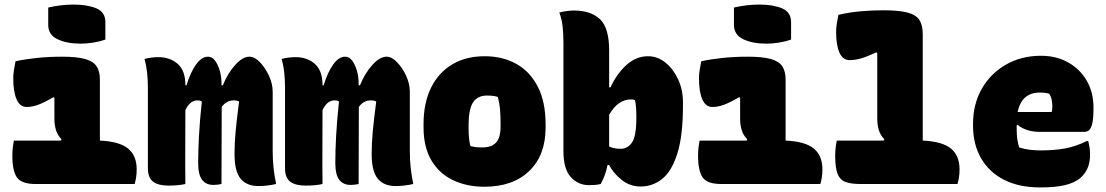

<svg xmlns="http://www.w3.org/2000/svg" viewBox="-20 -805 4840 840"><path d="M41 -190H247L249 -196Q232 -213 225 -235.5Q218 -258 218 -286V-377L214 -380Q171 -355 145.5 -346Q120 -337 97 -337Q67 -337 52.5 -370.5Q38 -404 38 -462Q38 -480 41 -499Q44 -518 48 -537Q89 -546 141 -551.5Q193 -557 252 -557Q316 -557 352 -547Q388 -537 402.5 -515Q417 -493 417 -458V-190Q503 -186 540.5 -155Q578 -124 578 -64Q578 -45 575.5 -29Q573 -13 569 0H135Q74 0 54 -29Q34 -58 34 -123Q34 -158 41 -190ZM191 -772Q246 -785 303 -785Q362 -785 401.5 -768.5Q441 -752 441 -708V-632Q416 -623 387.5 -618.5Q359 -614 333 -614Q272 -614 231.5 -633.5Q191 -653 191 -696Z M791 0Q762 7 717 7Q673 7 650 -10Q627 -27 627 -69V-419Q627 -457 623.5 -488.5Q620 -520 612 -547Q642 -555 673 -555Q724 -555 757.5 -525.5Q791 -496 791 -433V-432H796Q813 -488 837.5 -522.5Q862 -557 890 -557Q908 -557 921 -539.5Q934 -522 941.5 -495.5Q949 -469 949 -442Q949 -437 949 -432H955Q977 -486 1009.5 -521.5Q1042 -557 1071 -557Q1094 -557 1117.5 -532.5Q1141 -508 1157 -473Q1173 -438 1173 -404V-146Q1173 -103 1177 -68.5Q1181 -34 1188 0Q1148 9 1111 9Q1059 9 1032.5 -23.5Q1006 -56 1006 -131Q1006 -178 1011 -231.5Q1016 -285 1026 -361Q1016 -366 1004 -366Q970 -366 950 -337Q950 -168 949 0Q933 4 913 4Q882 4 864.5 -18Q847 -40 847 -92Q847 -145 850.5 -210.5Q854 -276 863 -361Q855 -366 844 -366Q811 -366 791 -323Q791 -242 790.5 -161.5Q790 -81 791 0Z M1391 0Q1362 7 1317 7Q1273 7 1250 -10Q1227 -27 1227 -69V-419Q1227 -457 1223.5 -488.5Q1220 -520 1212 -547Q1242 -555 1273 -555Q1324 -555 1357.5 -525.5Q1391 -496 1391 -433V-432H1396Q1413 -488 1437.5 -522.5Q1462 -557 1490 -557Q1508 -557 1521 -539.5Q1534 -522 1541.5 -495.5Q1549 -469 1549 -442Q1549 -437 1549 -432H1555Q1577 -486 1609.5 -521.5Q1642 -557 1671 -557Q1694 -557 1717.5 -532.5Q1741 -508 1757 -473Q1773 -438 1773 -404V-146Q1773 -103 1777 -68.5Q1781 -34 1788 0Q1748 9 1711 9Q1659 9 1632.5 -23.5Q1606 -56 1606 -131Q1606 -178 1611 -231.5Q1616 -285 1626 -361Q1616 -366 1604 -366Q1570 -366 1550 -337Q1550 -168 1549 0Q1533 4 1513 4Q1482 4 1464.5 -18Q1447 -40 1447 -92Q1447 -145 1450.5 -210.5Q1454 -276 1463 -361Q1455 -366 1444 -366Q1411 -366 1391 -323Q1391 -242 1390.5 -161.5Q1390 -81 1391 0Z M2101 -559Q2178 -559 2238 -526Q2298 -493 2332.5 -426.5Q2367 -360 2367 -261V-247Q2367 -126 2295.5 -57Q2224 12 2099 12Q2022 12 1961.5 -17Q1901 -46 1867 -104Q1833 -162 1833 -248V-262Q1833 -354 1865.5 -420.5Q1898 -487 1958 -523Q2018 -559 2101 -559ZM2111 -387Q2069 -387 2049.5 -357Q2030 -327 2030 -257V-246Q2030 -221 2032 -201Q2034 -181 2038 -166Q2049 -163 2060.5 -161.5Q2072 -160 2090 -160Q2131 -160 2150.5 -181.5Q2170 -203 2170 -252V-263Q2170 -301 2167.5 -328.5Q2165 -356 2158 -381Q2139 -387 2111 -387Z M2608 0Q2597 3 2583.5 4Q2570 5 2556 5Q2510 5 2477.5 -30Q2445 -65 2445 -145V-620Q2445 -655 2441.5 -688.5Q2438 -722 2427 -750Q2440 -754 2458.5 -756.5Q2477 -759 2490 -759Q2565 -759 2605 -721Q2645 -683 2645 -584V-423H2651Q2678 -482 2720.5 -520.5Q2763 -559 2815 -559Q2857 -559 2891.5 -531Q2926 -503 2947 -457.5Q2968 -412 2968 -357V-345Q2968 -210 2943 -132Q2918 -54 2876 -21.5Q2834 11 2783 11Q2735 11 2698.5 -19Q2662 -49 2645 -83H2638Q2629 -37 2608 0ZM2739 -370Q2714 -370 2690 -354.5Q2666 -339 2645 -303V-164Q2656 -159 2668.5 -156.5Q2681 -154 2695 -154Q2726 -154 2745 -181.5Q2764 -209 2764 -289V-297Q2764 -342 2758 -367Q2754 -369 2749 -369.5Q2744 -370 2739 -370Z M3041 -190H3247L3249 -196Q3232 -213 3225 -235.5Q3218 -258 3218 -286V-377L3214 -380Q3171 -355 3145.5 -346Q3120 -337 3097 -337Q3067 -337 3052.5 -370.5Q3038 -404 3038 -462Q3038 -480 3041 -499Q3044 -518 3048 -537Q3089 -546 3141 -551.5Q3193 -557 3252 -557Q3316 -557 3352 -547Q3388 -537 3402.5 -515Q3417 -493 3417 -458V-190Q3503 -186 3540.5 -155Q3578 -124 3578 -64Q3578 -45 3575.5 -29Q3573 -13 3569 0H3135Q3074 0 3054 -29Q3034 -58 3034 -123Q3034 -158 3041 -190ZM3191 -772Q3246 -785 3303 -785Q3362 -785 3401.5 -768.5Q3441 -752 3441 -708V-632Q3416 -623 3387.5 -618.5Q3359 -614 3333 -614Q3272 -614 3231.5 -633.5Q3191 -653 3191 -696Z M3641 -190H3846L3849 -196Q3832 -213 3825 -235.5Q3818 -258 3818 -286V-573L3814 -576Q3771 -556 3745.5 -549Q3720 -542 3697 -542Q3667 -542 3652.5 -575Q3638 -608 3638 -665Q3638 -683 3641 -702Q3644 -721 3648 -740Q3694 -751 3744.5 -755.5Q3795 -760 3843 -760Q3913 -760 3950.5 -750Q3988 -740 4002.5 -717.5Q4017 -695 4017 -656V-190Q4103 -186 4140.5 -155Q4178 -124 4178 -64Q4178 -45 4175.5 -29Q4173 -13 4169 0H3743Q3702 0 3678 -9.5Q3654 -19 3644 -45.5Q3634 -72 3634 -123Q3634 -158 3641 -190Z M4535 -561Q4601 -561 4653 -532Q4705 -503 4734.5 -452Q4764 -401 4764 -334V-331Q4764 -284 4758 -262Q4752 -240 4743 -234Q4734 -228 4724 -228H4532Q4497 -228 4471.5 -237Q4446 -246 4432 -259L4428 -257V-240Q4428 -218 4430.5 -198Q4433 -178 4439 -160Q4478 -147 4533 -147Q4593 -147 4639.5 -155.5Q4686 -164 4735 -188H4741Q4745 -172 4747 -158Q4749 -144 4749 -129Q4749 -94 4738 -69Q4727 -44 4706 -26Q4681 -5 4639 5Q4597 15 4531 15Q4438 15 4372.5 -18.5Q4307 -52 4272 -113Q4237 -174 4237 -255V-263Q4237 -349 4275 -416Q4313 -483 4380.5 -522Q4448 -561 4535 -561ZM4529 -400Q4450 -400 4432 -315H4581Q4584 -324 4584 -339Q4584 -354 4581 -369Q4578 -384 4570 -395Q4554 -400 4529 -400Z"/></svg>

Font: Recursive Mn Csl St Blk
Style: Regular
Weight: 900
Monospace: yes
Version: Version 1.079;hotconv 1.0.112;makeotfexe 2.5.65598; ttfautoh